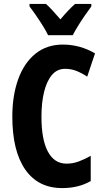

<svg xmlns="http://www.w3.org/2000/svg" viewBox="-20 -952 530 982"><path d="M313 -600Q272 -600 245.5 -568.5Q219 -537 205.5 -482Q192 -427 192 -355Q192 -238 225 -176.5Q258 -115 320 -115Q353 -115 383.5 -126.5Q414 -138 444 -155V-26Q382 10 298 10Q175 10 109 -85Q43 -180 43 -356Q43 -463 73 -546.5Q103 -630 161 -677Q219 -724 301 -724Q389 -724 466 -679L426 -560Q399 -578 371.5 -589Q344 -600 313 -600ZM226 -772Q217 -791 200 -818.5Q183 -846 164 -873.5Q145 -901 131 -919V-932H215Q231 -918 249.5 -897.5Q268 -877 289 -853Q311 -879 328.5 -897.5Q346 -916 364 -932H447V-919Q433 -900 414.5 -873.5Q396 -847 379.5 -820Q363 -793 352 -772Z"/></svg>

Font: Noto Sans Bengali ExtraCondensed
Style: Bold
Weight: 700
Width: 2
Designer: Joana Ranito - Universal Thirst; Jelle Bosma - Monotype Design Team
Foundry: Universal Thirst ehf.
Version: Version 3.000; ttfautohint (v1.8.4.7-5d5b)